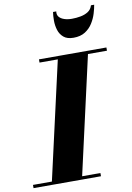

<svg xmlns="http://www.w3.org/2000/svg" viewBox="-151 -1079 787 1144"><g transform="rotate(-10 242.5 -507.0)"><path d="M66.5 0 236.5 -750H419L249.5 0ZM-43.5 0V-19.5H364.5V0ZM121.5 -730.5V-750H529.5V-730.5ZM347.5 -841Q309 -841 287.8 -859Q266.5 -877 258 -904.5Q249.5 -932 249.5 -961.5Q249.5 -991 253 -1013.5H272.5Q269.5 -993.5 280.2 -980.5Q291 -967.5 311.2 -960.8Q331.5 -954 357.5 -954Q383.5 -954 409.5 -958.8Q435.5 -963.5 455.5 -976.2Q475.5 -989 482.5 -1013.5H502Q498.5 -991 489.5 -961.5Q480.5 -932 463.2 -904.5Q446 -877 417.8 -859Q389.5 -841 347.5 -841Z"/></g></svg>

Font: Bodoni Moda 11pt ExtraBold
Style: Italic
Weight: 800
Italic angle: -13°
Version: Version 2.004